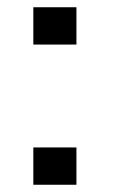

<svg xmlns="http://www.w3.org/2000/svg" viewBox="-20 -510 322 530"><path d="M191 -103V0H72V-103ZM191 -490V-387H72V-490Z"/></svg>

Font: Syne Med Modified
Style: Regular
Weight: 500
Designer: Lucas Descroix
Foundry: Bonjour Monde
Version: Version 2.200